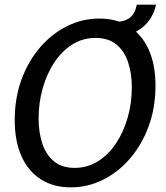

<svg xmlns="http://www.w3.org/2000/svg" viewBox="-20 -794 714 828"><path d="M285.5 14Q211 14 156.8 -20.2Q102.5 -54.5 73 -119.5Q43.5 -184.5 43.5 -276Q43.5 -370.5 72.5 -450.2Q101.5 -530 152.5 -589.2Q203.5 -648.5 269.2 -681.2Q335 -714 408.5 -714Q483 -714 537.2 -679.8Q591.5 -645.5 621 -580.8Q650.5 -516 650.5 -424Q650.5 -329.5 621.2 -249.8Q592 -170 541 -110.8Q490 -51.5 424.2 -18.8Q358.5 14 285.5 14ZM302 -70Q357.5 -70 403 -98.8Q448.5 -127.5 481 -176.8Q513.5 -226 531 -288.2Q548.5 -350.5 548.5 -417.5Q548.5 -478 532.2 -526.2Q516 -574.5 481.5 -602.5Q447 -630.5 392 -630.5Q336 -630.5 290.8 -601.5Q245.5 -572.5 213.2 -523.2Q181 -474 163.8 -412Q146.5 -350 146.5 -283Q146.5 -223 162.5 -174.8Q178.5 -126.5 212.8 -98.2Q247 -70 302 -70ZM469 -635 481.5 -700Q516.5 -700 539.5 -717.2Q562.5 -734.5 570 -774H653Q644 -731.5 618.8 -700.2Q593.5 -669 555.2 -652Q517 -635 469 -635Z"/></svg>

Font: Cabin
Style: Italic
Weight: 400
Width: 4
Italic angle: -10°
Designer: Pablo Impallari
Foundry: Pablo Impallari. http://www.impallari.com Igino Marini. http://www.ikern.com
Version: Version 3.001